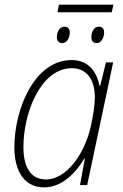

<svg xmlns="http://www.w3.org/2000/svg" viewBox="-20 -798 531 828"><path d="M228 -745H462L469 -778H234ZM248 -612C270 -612 281 -637 281 -658C281 -673 273 -683 258 -683C236 -683 225 -658 225 -638C225 -622 234 -612 248 -612ZM396 -612C418 -612 429 -637 429 -658C429 -673 422 -683 406 -683C384 -683 374 -658 374 -638C374 -622 382 -612 396 -612ZM171 10C248 10 308 -54 344 -115H346L325 0H356L468 -529H437L412 -428H409C399 -483 365 -539 289 -539C128 -539 42 -327 42 -163C42 -55 88 10 171 10ZM179 -24C115 -24 81 -73 81 -164C81 -314 157 -504 290 -504C352 -504 389 -457 389 -379C389 -343 382 -300 371 -251C343 -127 262 -24 179 -24Z"/></svg>

Font: Noto Sans SemiCondensed ExtraLight
Style: Italic
Weight: 200
Width: 4
Italic angle: -12°
Designer: Monotype Design Team
Foundry: Monotype Imaging Inc.
Version: Version 2.013